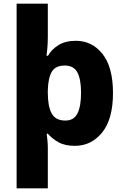

<svg xmlns="http://www.w3.org/2000/svg" viewBox="-20 -780 677 1040"><path d="M592 -276Q592 -135 533.5 -62.5Q475 10 385 10Q331 10 296 -10Q261 -30 239 -56H233Q235 -42 237 -19Q239 4 239 20V240H70V-760H239V-580Q239 -545 236.5 -519Q234 -493 232 -478H240Q259 -512 296.5 -535.5Q334 -559 391 -559Q479 -559 535.5 -487.5Q592 -416 592 -276ZM419 -278Q419 -351 399 -388Q379 -425 331 -425Q281 -425 261 -392Q241 -359 239 -292V-277Q239 -204 260 -165.5Q281 -127 334 -127Q380 -127 399.5 -165.5Q419 -204 419 -278Z"/></svg>

Font: Noto Sans Lao Looped ExtraBold
Style: Regular
Weight: 800
Designer: Mark Frömberg, Ben Mitchell
Foundry: The Fontpad Ltd
Version: Version 1.002; ttfautohint (v1.8.4.7-5d5b)